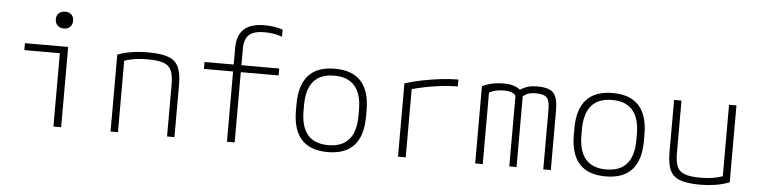

<svg xmlns="http://www.w3.org/2000/svg" viewBox="-47 -999 4893 1239"><g transform="rotate(5 2400.0 -380.0)"><path d="M323 0V-475H93V-520H373V0ZM334 -636Q309 -636 293.5 -651Q278 -666 278 -691Q278 -716 293.5 -730.5Q309 -745 334 -745Q360 -745 375 -730.5Q390 -716 390 -691Q390 -666 375 -651Q360 -636 334 -636Z M693 -498Q774 -530 891 -530Q974 -530 1021 -513Q1068 -496 1087.5 -454.5Q1107 -413 1107 -340V0H1059V-338Q1059 -396 1044.5 -428Q1030 -460 993.5 -472.5Q957 -485 891 -485Q847 -485 812 -480Q777 -475 741 -463V0H693Z M1447 0V-455H1258V-500H1447V-609Q1447 -770 1623 -770Q1652 -770 1681.5 -766Q1711 -762 1742 -752V-706Q1711 -717 1683.5 -721Q1656 -725 1627 -725Q1558 -725 1527.5 -697Q1497 -669 1497 -607V-500H1742V-455H1497V0Z M2100 10Q1873 10 1873 -240V-280Q1873 -530 2100 -530Q2327 -530 2327 -280V-240Q2327 10 2100 10ZM2100 -35Q2278 -35 2278 -242V-278Q2278 -485 2100 -485Q1922 -485 1922 -278V-242Q1922 -35 2100 -35Z M2555 -475Q2608 -492 2668.5 -504Q2729 -516 2789 -523Q2849 -530 2900 -530V-485Q2833 -485 2753 -473Q2673 -461 2605 -442V0H2555Z M3055 0V-500Q3114 -530 3195 -530Q3264 -530 3301 -499Q3330 -517 3354.5 -523.5Q3379 -530 3413 -530Q3488 -530 3516.5 -499Q3545 -468 3545 -385V0H3496V-385Q3496 -444 3477.5 -464.5Q3459 -485 3406 -485Q3380 -485 3362.5 -480Q3345 -475 3323 -459V0H3276V-454Q3276 -462 3258 -473.5Q3240 -485 3197 -485Q3143 -485 3104 -463V0Z M3900 10Q3673 10 3673 -240V-280Q3673 -530 3900 -530Q4127 -530 4127 -280V-240Q4127 10 3900 10ZM3900 -35Q4078 -35 4078 -242V-278Q4078 -485 3900 -485Q3722 -485 3722 -278V-242Q3722 -35 3900 -35Z M4509 10Q4429 10 4382.5 -7Q4336 -24 4317 -65.5Q4298 -107 4298 -180V-520H4346V-182Q4346 -124 4360 -92Q4374 -60 4410 -47.5Q4446 -35 4510 -35Q4552 -35 4586 -40Q4620 -45 4654 -57V-520H4702V-22Q4623 10 4509 10Z"/></g></svg>

Font: M PLUS Code Latin 60 Light
Style: Regular
Weight: 300
Width: 7
Monospace: yes
Designer: Coji Morishita
Foundry: UNDERFOREST DESIGN
Version: Version 1.005; ttfautohint (v1.8.3)